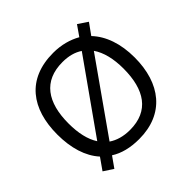

<svg xmlns="http://www.w3.org/2000/svg" viewBox="-189 -937 1158 1158"><g transform="rotate(-45 390.5 -357.5)"><path d="M720 -358C720 -475 687 -570 626 -634L677 -705L616 -746L570 -680C521 -708 461 -725 392 -725C168 -725 61 -578 61 -359C61 -243 90 -148 149 -83L97 -9L158 31L206 -37C254 -6 316 10 391 10C606 10 720 -137 720 -358ZM156 -358C156 -538 230 -646 392 -646C445 -646 488 -634 522 -611L203 -160C171 -209 156 -276 156 -358ZM625 -358C625 -178 553 -68 391 -68C335 -68 289 -82 254 -106L574 -560C608 -511 625 -442 625 -358Z"/></g></svg>

Font: Noto Sans Newa
Style: Regular
Weight: 400
Designer: Monotype Design Team
Foundry: Monotype Imaging Inc.
Version: Version 2.007